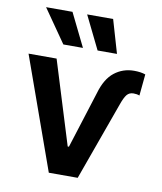

<svg xmlns="http://www.w3.org/2000/svg" viewBox="-85 -826 757 895"><g transform="rotate(10 294.0 -379.0)"><path d="M150.4 -530.3 272.5 -135.7H278.3L363.3 -404.3Q383.3 -474.1 423.6 -505.6Q463.9 -537.1 516.6 -537.1Q548.3 -537.1 570.3 -529.3L560.5 -427.7Q548.3 -432.6 532.2 -432.6Q512.2 -432.6 500.7 -418.7Q489.3 -404.8 477.5 -371.1L343.8 0H207L17.6 -530.3ZM60.5 -757.8H185.5L262.7 -600.6H169.9ZM254.9 -757.8H377.9L423.8 -600.6H332Z"/></g></svg>

Font: Pretendard JP SemiBold
Style: Regular
Weight: 600
Designer: Base glyphs from Inter by Rasmus Andersson; Hangeul glyphs from Noto Sans CJK(Source Han Sans) by Jang Soo-young and Kan
Foundry: Kil Hyung-jin
Version: Version 1.309